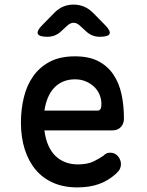

<svg xmlns="http://www.w3.org/2000/svg" viewBox="-20 -805 640 835"><path d="M459 -141Q480 -141 493 -125.5Q506 -110 506 -91Q506 -80 501.5 -70.5Q497 -61 483 -48Q467 -34 449 -23Q431 -12 410 -4.5Q389 3 365.5 6.5Q342 10 316 10Q257 10 211.5 -10Q166 -30 135 -67Q104 -104 87.5 -156Q71 -208 71 -272Q71 -328 83.5 -380.5Q96 -433 124 -473Q152 -513 196.5 -536.5Q241 -560 306 -560Q367 -560 407.5 -539Q448 -518 473 -481Q498 -444 508.5 -395Q519 -346 519 -289Q519 -267 505.5 -252.5Q492 -238 469 -238H173Q178 -200 190.5 -172Q203 -144 222 -126Q241 -108 265.5 -99Q290 -90 318 -90Q361 -90 388 -103.5Q415 -117 430 -128Q438 -136 444.5 -138.5Q451 -141 459 -141ZM173 -324H406Q411 -324 416 -329.5Q421 -335 421 -353Q421 -373 413.5 -392Q406 -411 391 -426Q376 -441 354.5 -450.5Q333 -460 306 -460Q277 -460 254 -450Q231 -440 214.5 -422Q198 -404 188 -379.5Q178 -355 173 -324ZM186 -645Q150 -645 144.5 -658Q139 -671 164 -696L218 -751Q235 -768 255.5 -776.5Q276 -785 300 -785Q324 -785 344.5 -776.5Q365 -768 383 -751L436 -697Q462 -671 456.5 -658Q451 -645 414 -645Q396 -645 380.5 -651.5Q365 -658 352 -671L330 -691Q315 -706 300 -706Q285 -706 270 -691L247 -670Q235 -658 219.5 -651.5Q204 -645 186 -645Z"/></svg>

Font: Maple Mono NL Medium
Style: Regular
Weight: 500
Monospace: yes
Designer: subframe7536
Version: Version 7.000